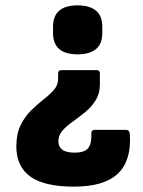

<svg xmlns="http://www.w3.org/2000/svg" viewBox="-20 -526 533 717"><path d="M342 -264Q353 -264 353 -252V-211Q353 -177 337.5 -152Q322 -127 299 -108Q276 -89 252.5 -72.5Q229 -56 213.5 -38.5Q198 -21 198 1Q198 22 212.5 33Q227 44 259 44Q298 44 310.5 25.5Q323 7 321 -26Q320 -41 334 -41H451Q464 -41 465 -23Q471 74 420 122.5Q369 171 256 171Q146 171 93.5 133.5Q41 96 41 21Q41 -26 57 -58.5Q73 -91 96 -113.5Q119 -136 142 -154Q165 -172 181 -190Q197 -208 197 -231V-252Q197 -264 209 -264ZM270 -506Q314 -506 338 -486.5Q362 -467 362 -426V-403Q362 -362 338 -342.5Q314 -323 270 -323Q178 -323 178 -403V-426Q178 -506 270 -506Z"/></svg>

Font: Sofia Sans Semi Condensed Black
Style: Regular
Weight: 900
Designer: Botio Nikoltchev, Ani Petrova
Foundry: lettersoup
Version: Version 4.100; ttfautohint (v1.8.4.7-5d5b)